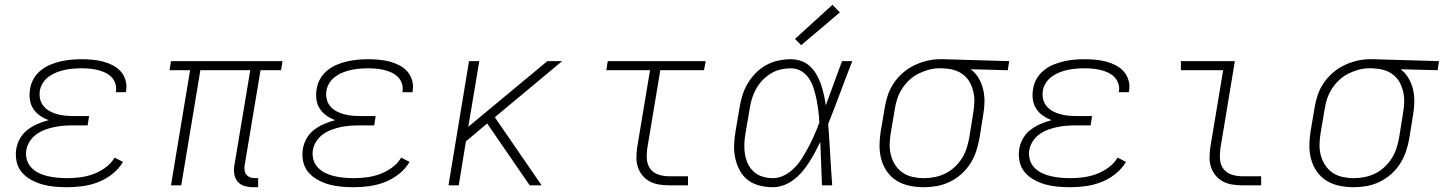

<svg xmlns="http://www.w3.org/2000/svg" viewBox="-20 -776 6046 804"><path d="M261 8Q234 8 207.5 5.5Q181 3 156.5 -4Q132 -11 109.5 -23.5Q87 -36 71 -55Q55 -74 49.5 -99.5Q44 -125 48 -152Q52 -175 64 -196.5Q76 -218 96 -233Q116 -248 138.5 -257.5Q161 -267 184 -273Q164 -280 147 -292Q130 -304 119 -321Q108 -338 105 -359.5Q102 -381 106 -403Q109 -425 120.5 -445.5Q132 -466 150.5 -481Q169 -496 190.5 -505Q212 -514 234 -519Q256 -524 277.5 -526Q299 -528 321 -528Q344 -528 366.5 -526Q389 -524 410.5 -518.5Q432 -513 451.5 -503Q471 -493 485 -477.5Q499 -462 505.5 -440.5Q512 -419 508 -396Q508 -395 508 -393.5Q508 -392 507 -390H465Q465 -391 465 -392Q465 -393 466 -395Q468 -412 462.5 -427.5Q457 -443 446 -454Q435 -465 420 -472Q405 -479 388.5 -483Q372 -487 355 -488.5Q338 -490 321 -490Q304 -490 286.5 -488.5Q269 -487 252 -483.5Q235 -480 218 -473.5Q201 -467 185.5 -456Q170 -445 160 -429.5Q150 -414 147 -397Q144 -378 148 -361Q152 -344 163 -331Q174 -318 189 -310Q204 -302 221 -297.5Q238 -293 255.5 -291.5Q273 -290 292 -290H353L347 -251H285Q266 -251 246.5 -249.5Q227 -248 207.5 -244Q188 -240 169 -233Q150 -226 133 -214Q116 -202 104.5 -184Q93 -166 90 -147Q87 -126 92.5 -107Q98 -88 111.5 -74Q125 -60 142.5 -51.5Q160 -43 179.5 -38.5Q199 -34 219.5 -32Q240 -30 261 -30Q288 -30 315.5 -33.5Q343 -37 369.5 -46.5Q396 -56 420.5 -73.5Q445 -91 460 -116L495 -98Q478 -69 450 -47Q422 -25 390.5 -13Q359 -1 326 3.5Q293 8 261 8Z M1040 8Q1022 8 1004.5 3Q987 -2 976 -14.5Q965 -27 961.5 -45Q958 -63 961 -81L1028 -482H819L739 0H696L776 -482H690L696 -520H1163L1157 -482H1071L1004 -81Q1003 -71 1004.5 -61Q1006 -51 1012 -44Q1018 -37 1027 -33.5Q1036 -30 1047 -30H1061V8Z M1461 8Q1434 8 1407.5 5.5Q1381 3 1356.5 -4Q1332 -11 1309.5 -23.5Q1287 -36 1271 -55Q1255 -74 1249.5 -99.5Q1244 -125 1248 -152Q1252 -175 1264 -196.5Q1276 -218 1296 -233Q1316 -248 1338.5 -257.5Q1361 -267 1384 -273Q1364 -280 1347 -292Q1330 -304 1319 -321Q1308 -338 1305 -359.5Q1302 -381 1306 -403Q1309 -425 1320.5 -445.5Q1332 -466 1350.5 -481Q1369 -496 1390.5 -505Q1412 -514 1434 -519Q1456 -524 1477.5 -526Q1499 -528 1521 -528Q1544 -528 1566.5 -526Q1589 -524 1610.5 -518.5Q1632 -513 1651.5 -503Q1671 -493 1685 -477.5Q1699 -462 1705.5 -440.5Q1712 -419 1708 -396Q1708 -395 1708 -393.5Q1708 -392 1707 -390H1665Q1665 -391 1665 -392Q1665 -393 1666 -395Q1668 -412 1662.5 -427.5Q1657 -443 1646 -454Q1635 -465 1620 -472Q1605 -479 1588.5 -483Q1572 -487 1555 -488.5Q1538 -490 1521 -490Q1504 -490 1486.5 -488.5Q1469 -487 1452 -483.5Q1435 -480 1418 -473.5Q1401 -467 1385.5 -456Q1370 -445 1360 -429.5Q1350 -414 1347 -397Q1344 -378 1348 -361Q1352 -344 1363 -331Q1374 -318 1389 -310Q1404 -302 1421 -297.5Q1438 -293 1455.5 -291.5Q1473 -290 1492 -290H1553L1547 -251H1485Q1466 -251 1446.5 -249.5Q1427 -248 1407.5 -244Q1388 -240 1369 -233Q1350 -226 1333 -214Q1316 -202 1304.5 -184Q1293 -166 1290 -147Q1287 -126 1292.5 -107Q1298 -88 1311.5 -74Q1325 -60 1342.5 -51.5Q1360 -43 1379.5 -38.5Q1399 -34 1419.5 -32Q1440 -30 1461 -30Q1488 -30 1515.5 -33.5Q1543 -37 1569.5 -46.5Q1596 -56 1620.5 -73.5Q1645 -91 1660 -116L1695 -98Q1678 -69 1650 -47Q1622 -25 1590.5 -13Q1559 -1 1526 3.5Q1493 8 1461 8Z M1858 0 1944 -520H1987L1941 -245L2272 -520H2334L2052 -285L2248 0H2198L2020 -259L1931 -184L1901 0Z M2780 0Q2759 0 2738.5 -3.5Q2718 -7 2700.5 -16.5Q2683 -26 2670.5 -41Q2658 -56 2651.5 -75Q2645 -94 2645 -115.5Q2645 -137 2648 -158L2702 -482H2519L2525 -520H2935L2928 -482H2745L2690 -152Q2687 -129 2689 -107Q2691 -85 2703.5 -68.5Q2716 -52 2737 -45Q2758 -38 2780 -38H2861V0Z M3217 8Q3188 8 3160.5 1Q3133 -6 3112 -22Q3091 -38 3078 -62Q3065 -86 3059 -113Q3053 -140 3054 -168.5Q3055 -197 3060 -226L3077 -326Q3081 -351 3089 -377Q3097 -403 3111 -426.5Q3125 -450 3144.5 -470Q3164 -490 3188.5 -503.5Q3213 -517 3239.5 -522.5Q3266 -528 3291 -528Q3315 -528 3336.5 -520Q3358 -512 3373.5 -497Q3389 -482 3400 -462.5Q3411 -443 3418 -422Q3425 -401 3430 -379Q3435 -357 3438 -335Q3455 -381 3472 -427.5Q3489 -474 3506 -520H3549Q3523 -454 3498.5 -388Q3474 -322 3448 -257Q3453 -193 3456.5 -128.5Q3460 -64 3465 0H3422Q3420 -46 3418.5 -91.5Q3417 -137 3415 -182Q3405 -161 3393.5 -139.5Q3382 -118 3369 -97.5Q3356 -77 3340 -58Q3324 -39 3304.5 -24Q3285 -9 3262 -0.5Q3239 8 3217 8ZM3217 -30Q3242 -30 3266.5 -43Q3291 -56 3309.5 -76Q3328 -96 3342 -119Q3356 -142 3368.5 -166Q3381 -190 3391.5 -214Q3402 -238 3411 -263Q3410 -287 3407 -311Q3404 -335 3399.5 -358Q3395 -381 3388 -403.5Q3381 -426 3369 -445.5Q3357 -465 3336.5 -477.5Q3316 -490 3291 -490Q3270 -490 3248.5 -485Q3227 -480 3207.5 -468Q3188 -456 3172 -439Q3156 -422 3145.5 -402.5Q3135 -383 3128.5 -362Q3122 -341 3119 -319L3102 -219Q3098 -197 3097 -174.5Q3096 -152 3099.5 -130.5Q3103 -109 3112 -90Q3121 -71 3136.5 -57Q3152 -43 3173 -36.5Q3194 -30 3217 -30ZM3335 -587 3309 -613 3466 -756 3497 -724Z M3849 8Q3819 8 3789.5 2Q3760 -4 3736 -18.5Q3712 -33 3695.5 -56Q3679 -79 3671 -107Q3663 -135 3663 -165Q3663 -195 3668 -226L3685 -326Q3689 -352 3698 -378.5Q3707 -405 3723 -428.5Q3739 -452 3761.5 -471.5Q3784 -491 3809.5 -503Q3835 -515 3862 -521.5Q3889 -528 3916 -528Q3920 -528 3923.5 -528Q3927 -528 3931 -528L4206 -520L4200 -482L4045 -486Q4065 -471 4078 -449Q4091 -427 4097 -401.5Q4103 -376 4102.5 -349Q4102 -322 4097 -294L4081 -194Q4076 -167 4067 -140.5Q4058 -114 4042.5 -90Q4027 -66 4005 -46.5Q3983 -27 3957 -14.5Q3931 -2 3903.5 3Q3876 8 3849 8ZM3849 -30Q3872 -30 3894.5 -34.5Q3917 -39 3938.5 -49.5Q3960 -60 3978 -77Q3996 -94 4008.5 -114Q4021 -134 4028 -156Q4035 -178 4039 -201L4055 -301Q4059 -323 4060 -345.5Q4061 -368 4056.5 -389Q4052 -410 4042.5 -428.5Q4033 -447 4017 -460.5Q4001 -474 3980.5 -481Q3960 -488 3938 -489L3925 -490Q3922 -490 3919 -490Q3916 -490 3913 -490Q3891 -490 3869 -484Q3847 -478 3826 -467.5Q3805 -457 3787.5 -440.5Q3770 -424 3757.5 -404.5Q3745 -385 3737.5 -363Q3730 -341 3727 -319L3710 -219Q3706 -195 3705.5 -171Q3705 -147 3711 -125Q3717 -103 3729.5 -84Q3742 -65 3760.5 -52.5Q3779 -40 3802 -35Q3825 -30 3849 -30Z M4461 8Q4434 8 4407.5 5.5Q4381 3 4356.5 -4Q4332 -11 4309.5 -23.5Q4287 -36 4271 -55Q4255 -74 4249.5 -99.5Q4244 -125 4248 -152Q4252 -175 4264 -196.5Q4276 -218 4296 -233Q4316 -248 4338.5 -257.5Q4361 -267 4384 -273Q4364 -280 4347 -292Q4330 -304 4319 -321Q4308 -338 4305 -359.5Q4302 -381 4306 -403Q4309 -425 4320.5 -445.5Q4332 -466 4350.5 -481Q4369 -496 4390.5 -505Q4412 -514 4434 -519Q4456 -524 4477.5 -526Q4499 -528 4521 -528Q4544 -528 4566.5 -526Q4589 -524 4610.5 -518.5Q4632 -513 4651.5 -503Q4671 -493 4685 -477.5Q4699 -462 4705.5 -440.5Q4712 -419 4708 -396Q4708 -395 4708 -393.5Q4708 -392 4707 -390H4665Q4665 -391 4665 -392Q4665 -393 4666 -395Q4668 -412 4662.5 -427.5Q4657 -443 4646 -454Q4635 -465 4620 -472Q4605 -479 4588.5 -483Q4572 -487 4555 -488.5Q4538 -490 4521 -490Q4504 -490 4486.5 -488.5Q4469 -487 4452 -483.5Q4435 -480 4418 -473.5Q4401 -467 4385.5 -456Q4370 -445 4360 -429.5Q4350 -414 4347 -397Q4344 -378 4348 -361Q4352 -344 4363 -331Q4374 -318 4389 -310Q4404 -302 4421 -297.5Q4438 -293 4455.5 -291.5Q4473 -290 4492 -290H4553L4547 -251H4485Q4466 -251 4446.5 -249.5Q4427 -248 4407.5 -244Q4388 -240 4369 -233Q4350 -226 4333 -214Q4316 -202 4304.5 -184Q4293 -166 4290 -147Q4287 -126 4292.5 -107Q4298 -88 4311.5 -74Q4325 -60 4342.5 -51.5Q4360 -43 4379.5 -38.5Q4399 -34 4419.5 -32Q4440 -30 4461 -30Q4488 -30 4515.5 -33.5Q4543 -37 4569.5 -46.5Q4596 -56 4620.5 -73.5Q4645 -91 4660 -116L4695 -98Q4678 -69 4650 -47Q4622 -25 4590.5 -13Q4559 -1 4526 3.5Q4493 8 4461 8Z M5180 0Q5159 0 5138.5 -3.5Q5118 -7 5100.5 -16.5Q5083 -26 5070.5 -41Q5058 -56 5051.5 -75Q5045 -94 5045 -115.5Q5045 -137 5048 -158L5102 -482H4925V-520H5151L5090 -152Q5087 -129 5089 -107Q5091 -85 5103.5 -68.5Q5116 -52 5137 -45Q5158 -38 5180 -38H5261V0Z M5649 8Q5619 8 5589.5 2Q5560 -4 5536 -18.5Q5512 -33 5495.5 -56Q5479 -79 5471 -107Q5463 -135 5463 -165Q5463 -195 5468 -226L5485 -326Q5489 -352 5498 -378.5Q5507 -405 5523 -428.5Q5539 -452 5561.5 -471.5Q5584 -491 5609.5 -503Q5635 -515 5662 -521.5Q5689 -528 5716 -528Q5720 -528 5723.5 -528Q5727 -528 5731 -528L6006 -520L6000 -482L5845 -486Q5865 -471 5878 -449Q5891 -427 5897 -401.5Q5903 -376 5902.5 -349Q5902 -322 5897 -294L5881 -194Q5876 -167 5867 -140.5Q5858 -114 5842.5 -90Q5827 -66 5805 -46.5Q5783 -27 5757 -14.5Q5731 -2 5703.5 3Q5676 8 5649 8ZM5649 -30Q5672 -30 5694.5 -34.5Q5717 -39 5738.5 -49.5Q5760 -60 5778 -77Q5796 -94 5808.5 -114Q5821 -134 5828 -156Q5835 -178 5839 -201L5855 -301Q5859 -323 5860 -345.5Q5861 -368 5856.5 -389Q5852 -410 5842.5 -428.5Q5833 -447 5817 -460.5Q5801 -474 5780.5 -481Q5760 -488 5738 -489L5725 -490Q5722 -490 5719 -490Q5716 -490 5713 -490Q5691 -490 5669 -484Q5647 -478 5626 -467.5Q5605 -457 5587.5 -440.5Q5570 -424 5557.5 -404.5Q5545 -385 5537.5 -363Q5530 -341 5527 -319L5510 -219Q5506 -195 5505.5 -171Q5505 -147 5511 -125Q5517 -103 5529.5 -84Q5542 -65 5560.5 -52.5Q5579 -40 5602 -35Q5625 -30 5649 -30Z"/></svg>

Font: Iosevka SS04 XLt Ex
Style: Italic
Weight: 200
Width: 7
Italic angle: -9°
Monospace: yes
Designer: Belleve Invis
Foundry: Belleve Invis
Version: Version 19.0.0; ttfautohint (v1.8.4)